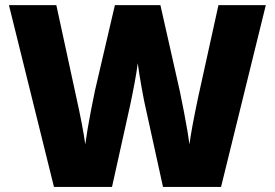

<svg xmlns="http://www.w3.org/2000/svg" viewBox="-20 -734 1079 754"><path d="M848.1 0H620.1L551.8 -311Q546.9 -330.6 536.4 -388.7Q525.9 -446.8 521 -485.8Q517.1 -454.1 508.3 -407Q499.5 -359.9 491 -320.3Q482.4 -280.8 419.9 0H191.9L15.1 -713.9H201.2L278.8 -356Q305.2 -237.3 314.9 -167Q321.3 -216.8 337.6 -302.2Q354 -387.7 368.2 -443.8L431.2 -713.9H609.9L670.9 -443.8Q686.5 -378.9 702.6 -293.9Q718.8 -209 724.1 -167Q730.5 -221.2 758.8 -355L837.9 -713.9H1023.9Z"/></svg>

Font: Sahel Black FD
Style: Black-FD
Weight: 900
Foundry: Saber Rastikerdar (saber.rastikerdar@gmail.com)
Version: Version 3.3.1